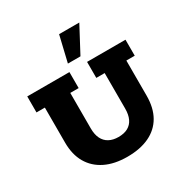

<svg xmlns="http://www.w3.org/2000/svg" viewBox="-183 -952 1073 1112"><g transform="rotate(-30 353.0 -396.5)"><path d="M353 10Q267 10 206 -20Q145 -50 112.5 -106Q80 -162 80 -242V-476H24V-583H306V-476H250V-238Q250 -198 263.5 -170.5Q277 -143 303 -129Q329 -115 365 -115Q403 -115 428.5 -129Q454 -143 467 -170.5Q480 -198 480 -238V-476H424V-583H681V-476H625V-242Q625 -160 593 -104Q561 -48 500 -19Q439 10 353 10ZM323 -630 364 -803H499L407 -630Z"/></g></svg>

Font: Rokkitt ExtraBold
Style: Regular
Weight: 800
Version: Version 3.103